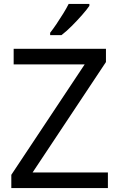

<svg xmlns="http://www.w3.org/2000/svg" viewBox="-20 -964 612 984"><path d="M533 0H38V-68L414 -634H50V-714H523V-646L147 -80H533ZM438 -934Q426 -916 401 -887.5Q376 -859 347.5 -830.5Q319 -802 295 -784H237V-796Q252 -815 269.5 -841Q287 -867 304 -894.5Q321 -922 332 -944H438Z"/></svg>

Font: RS Noto Sans
Style: Regular
Weight: 400
Designer: Monotype Design Team
Foundry: Monotype Imaging Inc.
Version: Version 3.10